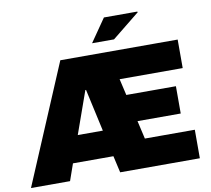

<svg xmlns="http://www.w3.org/2000/svg" viewBox="-107 -990 1200 1094"><g transform="rotate(-10 492.5 -442.5)"><path d="M758 -881 598 -752H471L563 -885H756ZM501 0 479 -97H245L211 0H-15L276 -688H955V-523H590L612 -428H899V-270H649L673 -165H962V0ZM387 -496 300 -251H445L391 -496Z"/></g></svg>

Font: Archicoco
Style: Regular
Weight: 400
Designer: Hector Gatti
Foundry: Hector Gatti
Version: 1.002